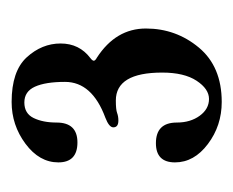

<svg xmlns="http://www.w3.org/2000/svg" viewBox="-56 -698 403 332"><g transform="rotate(-90 146.0 -531.5)"><path d="M138.7 -533.2Q123 -533.2 117.2 -531Q111.3 -528.8 104 -528.8Q92.3 -528.8 92.3 -537.6Q92.3 -544.9 108.9 -551.3Q170.9 -574.2 170.9 -621.1Q170.9 -654.8 162.6 -673.1Q154.3 -691.4 135.3 -691.4Q116.2 -691.4 108.4 -675.3Q100.6 -659.2 100.6 -635.7Q100.6 -599.6 66.2 -599.6Q31.7 -599.6 31.7 -632.6Q31.7 -665.5 64 -689.5Q96.2 -713.4 136.2 -713.4Q189.5 -713.4 213.4 -687.3Q237.3 -661.1 237.3 -628.7Q237.3 -596.2 211.9 -577.1Q207.5 -573.7 207.5 -571.3Q207.5 -568.8 212.9 -565.9Q263.2 -533.2 263.2 -481.2Q263.2 -429.2 230.2 -389.6Q197.3 -350.1 136.2 -350.1Q95.2 -350.1 63.5 -374Q31.7 -397.9 31.7 -430.9Q31.7 -463.9 64.9 -463.9Q100.6 -463.9 100.6 -427.7Q100.6 -404.3 112.3 -388.2Q124 -372.1 141.4 -372.1Q158.7 -372.1 172.9 -393.6Q187 -415 187 -453.1Q187 -533.2 138.7 -533.2Z"/></g></svg>

Font: UnifrakturMaguntia20
Style: Book
Weight: 400
Designer: j. 'mach' wust, Gerrit Ansmann, Georg Duffner, based on a font by Peter Wiegel, original typeface by Carl Albert Fahrenw
Version: Version 2017-03-19